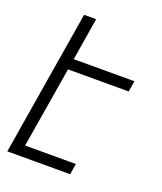

<svg xmlns="http://www.w3.org/2000/svg" viewBox="-136 -824 772 913"><g transform="rotate(20 250.0 -367.5)"><path d="M10 0 131 -735H192L157 -520H464L455 -465H148L80 -55H337L328 0Z"/></g></svg>

Font: Iosevka Term Curly Light
Style: Italic
Weight: 300
Italic angle: -9°
Designer: Belleve Invis
Foundry: Belleve Invis
Version: Version 32.3.0